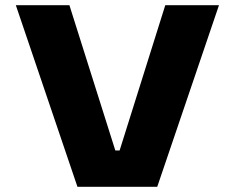

<svg xmlns="http://www.w3.org/2000/svg" viewBox="-20 -720 915 740"><path d="M278.5 0 41 -700H247.5L424.5 -140H441L617 -700H824L586 0Z"/></svg>

Font: Trispace SemiExpanded ExtraBold
Style: Regular
Weight: 800
Width: 6
Designer: Tyler Finck
Foundry: Etcetera Type Company
Version: Version 1.210; ttfautohint (v1.8.3)